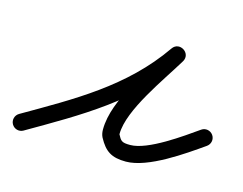

<svg xmlns="http://www.w3.org/2000/svg" viewBox="-77 -358 594 469"><g transform="rotate(15 220.5 -123.5)"><path d="M10.5 20.2C136.2 -52.7 256.9 -119.8 342.3 -243C350 -254.2 344.6 -265.7 335.6 -271.5C326.6 -277.3 313.9 -277.4 307 -265.8C267.7 -200.2 197.2 -109.5 197.2 -32.8C197.2 -26.4 198.2 -19.9 201 -14C201 -14 201.1 -13.8 201.3 -13.5C201.4 -13.3 201.5 -13 201.5 -13C217.9 17.4 234.8 28.8 271.3 28.8C327.5 28.8 408.1 -28.4 453 -59.8C462.5 -66.5 464.9 -79.5 458.2 -89C451.5 -98.5 438.5 -100.9 429 -94.2C392.9 -68.9 316 -13.2 271.3 -13.2C249 -13.2 247.2 -16.7 238.5 -33C238.5 -33 238.6 -32.7 238.7 -32.5C238.9 -32.2 239 -32 239 -32C238.9 -32.2 239.1 -31.6 239.2 -31.5C239.3 -31.3 239.3 -31.4 239.2 -31.7C239.2 -32.1 239.2 -32.5 239.2 -32.8C239.2 -93.5 309.8 -188.8 343 -244.2C350 -255.8 345 -267.1 336.4 -272.6C327.7 -278.2 315.4 -278.1 307.7 -267C226.2 -149.3 109.4 -85.7 -10.5 -16.2C-20.6 -10.3 -24 2.5 -18.2 12.5C-12.3 22.6 0.5 26 10.5 20.2Z"/></g></svg>

Font: FRB American Cursive Guidelines Arrows Medium
Style: Italic
Weight: 500
Italic angle: -25°
Version: Version 2.0;Modular Font Editor K font №1